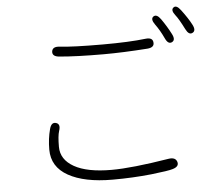

<svg xmlns="http://www.w3.org/2000/svg" viewBox="-57 -888 1114 976"><g transform="rotate(-5 500.0 -399.5)"><path d="M479 25Q335 25 253 -21Q171 -67 171 -155Q171 -211 184 -259Q193 -294 217 -287Q241 -280 229 -245Q221 -221 221 -165Q221 -100 287 -62.5Q353 -25 478 -25Q582 -25 772 -56Q806 -61 814 -37Q822 -12 787 -2Q766 5 677 15Q582 25 479 25ZM489 -614Q350 -614 263 -622Q227 -625 229 -650Q232 -676 268 -672Q336 -664 489 -664Q625 -664 708 -674Q744 -678 746 -652Q749 -626 713 -623Q586 -614 489 -614ZM840 -645Q820 -635 805 -668Q785 -711 762 -742Q741 -771 757 -783Q774 -795 795 -766Q823 -726 843 -687Q860 -655 840 -645ZM948 -683Q929 -673 913 -705Q886 -759 869 -780Q847 -808 863 -820Q878 -832 900 -803Q934 -758 951 -725Q968 -693 948 -683Z"/></g></svg>

Font: Resource Han Rounded CN Light
Style: Regular
Weight: 300
Designer: Cyano Hao (round all glyphs); Ryoko NISHIZUKA 西塚涼子 (kana, bopomofo & ideographs); Paul D. Hunt (Latin, Greek & Cyrillic)
Foundry: Cyano Hao
Version: 0.990